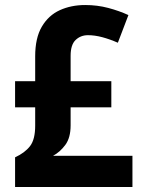

<svg xmlns="http://www.w3.org/2000/svg" viewBox="-20 -744 571 764"><path d="M319 -724Q367 -724 410.5 -712.5Q454 -701 491 -684L449 -574Q417 -588 387 -596Q357 -604 330 -604Q301 -604 281 -585Q261 -566 261 -522V-421H423V-317H261V-245Q261 -196 240 -167.5Q219 -139 191 -124H507V0H40V-118Q79 -136 99.5 -162.5Q120 -189 120 -244V-317H40V-421H120V-520Q120 -593 146.5 -638Q173 -683 218 -703.5Q263 -724 319 -724Z"/></svg>

Font: Noto Sans Gujarati UI SemiCondensed
Style: Bold
Weight: 700
Width: 4
Designer: Jelle Bosma - Monotype Design Team, Universal Thirst
Foundry: Monotype Imaging Inc.
Version: Version 2.106; ttfautohint (v1.8.4.7-5d5b)